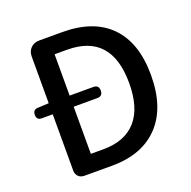

<svg xmlns="http://www.w3.org/2000/svg" viewBox="-130 -863 984 991"><g transform="rotate(-20 362.5 -368.0)"><path d="M169 0Q148 0 135.5 -12.5Q123 -25 123 -46V-354H63Q35 -354 35 -382.5Q35 -411 62 -412L123 -415V-671Q123 -700 141 -718Q159 -736 188 -736H314Q485 -736 576 -644Q669 -550 669 -371.5Q669 -193 577.5 -96.5Q486 0 320 0H221ZM238 -95H306Q425 -95 487 -164.5Q549 -234 549 -371Q549 -642 306 -642H238V-415H368Q398 -415 398 -385Q398 -354 368 -354H318H238Z"/></g></svg>

Font: GenSenRounded JP M
Style: Regular
Weight: 500
Version: Version 1.501;PS 1;hotconv 16.6.51;makeotf.lib2.5.65220